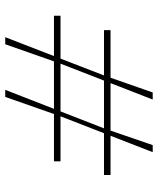

<svg xmlns="http://www.w3.org/2000/svg" viewBox="45 -648 603 733"><g transform="rotate(90 346.5 -281.5)"><path d="M122 0 268 -377 333 -563H360L223 -211L149 0ZM40 -186V-211H596V-186ZM323 0 470 -377 534 -563H561L424 -211L350 0ZM95 -377V-402H648V-377Z"/></g></svg>

Font: Darker Grotesque Light
Style: Regular
Weight: 300
Designer: Gabriel Lam
Foundry: TypeRant
Version: Version 1.000;gftools[0.9.28]